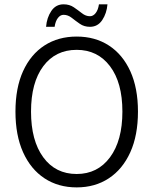

<svg xmlns="http://www.w3.org/2000/svg" viewBox="-20 -834 693 867"><path d="M326.2 12.2Q243.2 12.2 180.9 -28.8Q118.7 -69.8 84.2 -146.5Q49.8 -223.1 49.8 -330.1Q49.8 -437 84.2 -512.7Q118.7 -588.4 180.9 -628.7Q243.2 -668.9 326.2 -668.9Q409.2 -668.9 471.4 -628.7Q533.7 -588.4 568.4 -512.5Q603 -436.5 603 -330.1Q603 -223.1 568.4 -146.5Q533.7 -69.8 471.4 -28.8Q409.2 12.2 326.2 12.2ZM326.2 -48.3Q420.9 -48.3 476.8 -123.8Q532.7 -199.2 532.7 -330.1Q532.7 -460.9 476.8 -534.9Q420.9 -608.9 326.2 -608.9Q230.5 -608.9 175.3 -534.9Q120.1 -460.9 120.1 -330.1Q120.1 -199.2 175.3 -123.8Q230.5 -48.3 326.2 -48.3ZM188 -712.9Q191.4 -754.4 211.7 -784.4Q231.9 -814.5 267.1 -814.5Q293.9 -814.5 313.5 -801Q333 -787.6 350.1 -774.2Q367.2 -760.7 386.2 -760.7Q400.9 -760.7 412.1 -775.1Q423.3 -789.6 426.8 -814.5H465.3Q461.9 -773.9 441.7 -743.4Q421.4 -712.9 386.2 -712.9Q359.9 -712.9 340.3 -726.6Q320.8 -740.2 303.7 -753.7Q286.6 -767.1 267.1 -767.1Q252.4 -767.1 241.5 -752.9Q230.5 -738.8 226.6 -712.9Z"/></svg>

Font: Varta Light Light
Style: Regular
Weight: 300
Version: Version 1.004